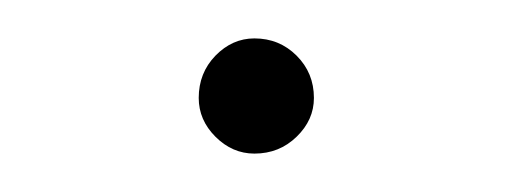

<svg xmlns="http://www.w3.org/2000/svg" viewBox="-20 -346 267 100"><path d="M83.5 -295Q83.5 -308 92.2 -317Q101 -326 112.5 -326Q125.5 -326 134.5 -317Q143.5 -308 143.5 -295Q143.5 -283.5 134.5 -274.8Q125.5 -266 112.5 -266Q101 -266 92.2 -274.8Q83.5 -283.5 83.5 -295Z"/></svg>

Font: Lato 2
Style: Regular
Weight: 100
Designer: Lukasz Dziedzic with Adam Twardoch and Botio Nikoltchev
Foundry: tyPoland Lukasz Dziedzic
Version: Version 2.015; 2015-08-06; http://www.latofonts.com/